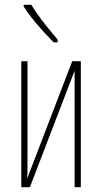

<svg xmlns="http://www.w3.org/2000/svg" viewBox="-20 -783 436 803"><path d="M95 -125Q95 -63 94 -37L282 -527H318V0H292V-380V-452V-487L105 0H69V-527H95ZM208 -633Q207 -635 221 -617V-606H204Q117 -695 79 -756V-763H111Q142 -711 208 -633Z"/></svg>

Font: Noto Sans Display Thin Cond
Style: Regular
Weight: 250
Width: 3
Designer: Monotype Design team
Foundry: Monotype Imaging Inc.
Version: Version 1.000